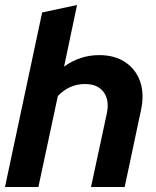

<svg xmlns="http://www.w3.org/2000/svg" viewBox="-22 -750 624 770"><path d="M-2 0 147 -700 287 -730 235 -483Q299 -529 376 -529Q438 -529 480.5 -500.5Q523 -472 540 -423Q557 -374 544 -311L478 0H343L407 -298Q417 -350 393 -381.5Q369 -413 319 -413Q287 -413 260 -401Q233 -389 210 -365L132 0Z"/></svg>

Font: Red Hat Display ExtraBold
Style: Italic
Weight: 800
Italic angle: -12°
Designer: Pentagram, MCKL
Foundry: Pentagram, MCKL
Version: Version 1.023